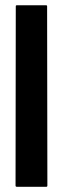

<svg xmlns="http://www.w3.org/2000/svg" viewBox="-20 -716 250 736"><path d="M157.7 0H44.4Q39.6 0 39.6 -4.9L40.5 -691.9Q40.5 -695.8 44.4 -695.8H156.7Q160.6 -695.8 160.6 -691.9L161.6 -4.9Q161.6 0 157.7 0Z"/></svg>

Font: Bayon
Style: Regular
Weight: 400
Designer: Danh Hong
Version: Version 8.001; ttfautohint (v1.8.3)